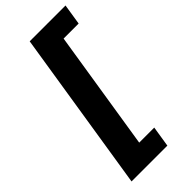

<svg xmlns="http://www.w3.org/2000/svg" viewBox="-277 -759 993 993"><g transform="rotate(-45 219.5 -262.5)"><path d="M37 180 177 -705H439L421 -591H311L207 66H317L299 180Z"/></g></svg>

Font: Nunito Sans 11pt ExtraBold
Style: Italic
Weight: 800
Italic angle: -9°
Version: Version 3.101;gftools[0.9.27]